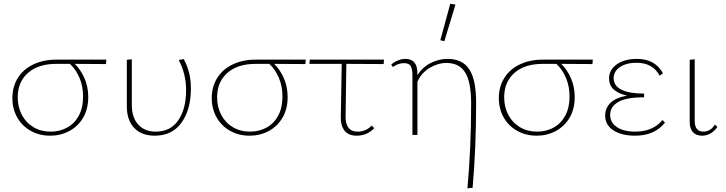

<svg xmlns="http://www.w3.org/2000/svg" viewBox="-20 -731 3930 1040"><path d="M554 -384Q439 -384 385 -385Q417 -354 437.5 -307.5Q458 -261 458 -205Q458 -140 430 -93Q402 -46 355 -21Q308 4 252 4Q193 4 146 -22.5Q99 -49 73 -95.5Q47 -142 47 -200Q47 -261 76.5 -308.5Q106 -356 160.5 -382Q215 -408 286 -408H556ZM359 -385H284Q187 -385 131.5 -336Q76 -287 76 -204Q76 -151 98.5 -108.5Q121 -66 161.5 -42Q202 -18 254 -18Q303 -18 343 -39.5Q383 -61 406.5 -104Q430 -147 430 -208Q430 -264 410.5 -309.5Q391 -355 359 -385Z M667 -155V-407L694 -410V-162Q694 -95 728.5 -56.5Q763 -18 824 -18Q904 -18 946 -80Q988 -142 988 -241Q988 -332 948 -406L975 -411Q995 -375 1004.5 -336Q1014 -297 1014 -250Q1014 -138 963.5 -67Q913 4 818 4Q747 4 707 -38Q667 -80 667 -155Z M1634 -384Q1519 -384 1465 -385Q1497 -354 1517.5 -307.5Q1538 -261 1538 -205Q1538 -140 1510 -93Q1482 -46 1435 -21Q1388 4 1332 4Q1273 4 1226 -22.5Q1179 -49 1153 -95.5Q1127 -142 1127 -200Q1127 -261 1156.5 -308.5Q1186 -356 1240.5 -382Q1295 -408 1366 -408H1636ZM1439 -385H1364Q1267 -385 1211.5 -336Q1156 -287 1156 -204Q1156 -151 1178.5 -108.5Q1201 -66 1241.5 -42Q1282 -18 1334 -18Q1383 -18 1423 -39.5Q1463 -61 1486.5 -104Q1510 -147 1510 -208Q1510 -264 1490.5 -309.5Q1471 -355 1439 -385Z M1852 -100Q1851 -62 1867 -40Q1883 -18 1918 -18Q1939 -18 1959 -26.5Q1979 -35 1993 -51L2007 -37Q1990 -18 1965.5 -7Q1941 4 1912 4Q1867 4 1846 -23.5Q1825 -51 1826 -97L1831 -385H1656L1658 -408H2060L2058 -384L1856 -385Z M2559 -175Q2559 72 2540 286L2512 289Q2532 67 2532 -170Q2532 -286 2500 -338Q2468 -390 2398 -390Q2352 -390 2307 -363Q2262 -336 2241 -288V0H2214V-329Q2214 -353 2205.5 -371Q2197 -389 2168 -389Q2153 -389 2137 -383.5Q2121 -378 2108 -368L2099 -381Q2114 -395 2135 -403.5Q2156 -412 2176 -412Q2241 -412 2241 -334V-323Q2269 -368 2313.5 -390Q2358 -412 2404 -412Q2485 -412 2522 -355.5Q2559 -299 2559 -175ZM2365 -513 2419 -711 2447 -706 2387 -508Z M3189 -384Q3074 -384 3020 -385Q3052 -354 3072.5 -307.5Q3093 -261 3093 -205Q3093 -140 3065 -93Q3037 -46 2990 -21Q2943 4 2887 4Q2828 4 2781 -22.5Q2734 -49 2708 -95.5Q2682 -142 2682 -200Q2682 -261 2711.5 -308.5Q2741 -356 2795.5 -382Q2850 -408 2921 -408H3191ZM2994 -385H2919Q2822 -385 2766.5 -336Q2711 -287 2711 -204Q2711 -151 2733.5 -108.5Q2756 -66 2796.5 -42Q2837 -18 2889 -18Q2938 -18 2978 -39.5Q3018 -61 3041.5 -104Q3065 -147 3065 -208Q3065 -264 3045.5 -309.5Q3026 -355 2994 -385Z M3582 -67Q3526 4 3420 4Q3347 4 3302.5 -25Q3258 -54 3258 -105Q3258 -146 3287 -174Q3316 -202 3376 -213Q3279 -235 3279 -306Q3279 -353 3321 -382.5Q3363 -412 3430 -412Q3482 -412 3517 -391Q3552 -370 3571 -334L3553 -321Q3516 -391 3428 -391Q3373 -391 3338.5 -368Q3304 -345 3304 -307Q3304 -266 3346.5 -245Q3389 -224 3469 -224V-204Q3372 -204 3328.5 -178.5Q3285 -153 3285 -109Q3285 -67 3321.5 -42.5Q3358 -18 3421 -18Q3471 -18 3508.5 -35Q3546 -52 3568 -81Z M3716 -74V-407L3743 -410V-77Q3743 -18 3790 -18Q3829 -18 3852 -56L3866 -44Q3852 -22 3830 -9Q3808 4 3783 4Q3750 4 3732.5 -16Q3715 -36 3716 -74Z"/></svg>

Font: Ysabeau Extralight
Style: Regular
Weight: 200
Designer: Christian Thalmann (Catharsis Fonts)
Version: Version 0.003